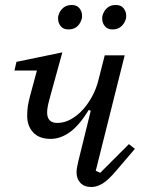

<svg xmlns="http://www.w3.org/2000/svg" viewBox="-20 -738 570 770"><path d="M347 12Q318 12 302.5 -4.5Q287 -21 287 -47Q287 -58 289.5 -69.5Q292 -81 294 -91L344 -294L336 -297Q297 -234 259.5 -207.5Q222 -181 183 -181Q137 -181 113 -207Q89 -233 89 -274Q89 -294 91.5 -311Q94 -328 100 -351L128 -455H38L46 -490L230 -528L181 -350Q174 -325 171.5 -311.5Q169 -298 169 -287Q169 -245 210 -245Q238 -245 264 -259.5Q290 -274 311.5 -297.5Q333 -321 349.5 -351.5Q366 -382 374 -414L400 -516H480L364 -53L382 -45L497 -160L521 -141L450 -58Q415 -16 391.5 -2Q368 12 347 12ZM255 -620Q233 -620 223 -633.5Q213 -647 213 -661Q213 -665 213 -669Q213 -673 215 -678Q220 -695 233.5 -706.5Q247 -718 267 -718Q289 -718 299 -704.5Q309 -691 309 -677Q309 -673 309 -669Q309 -665 307 -660Q302 -643 289 -631.5Q276 -620 255 -620ZM432 -620Q410 -620 400 -633.5Q390 -647 390 -661Q390 -665 390 -669Q390 -673 392 -678Q397 -695 410 -706.5Q423 -718 444 -718Q466 -718 476 -704.5Q486 -691 486 -677Q486 -673 486 -669Q486 -665 484 -660Q479 -643 465.5 -631.5Q452 -620 432 -620Z"/></svg>

Font: IBM Plex Serif
Style: Italic
Weight: 400
Italic angle: -14°
Designer: Mike Abbink, Paul van der Laan, Pieter van Rosmalen
Foundry: Bold Monday
Version: Version 3.001